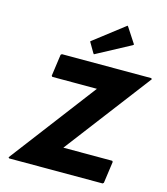

<svg xmlns="http://www.w3.org/2000/svg" viewBox="-160 -1281 1225 1409"><g transform="rotate(15 452.5 -576.0)"><path d="M905 -825 899 -832H220L212 -825L189 -660L195 -653H534L38 0L44 7H754L762 0L785 -165L779 -172H408ZM404 -983 396 -976 441 -899 447 -892 705 -1030 713 -1037 638 -1152 632 -1159Z"/></g></svg>

Font: Hussar Woodtype
Style: BlkObl
Weight: 900
Foundry: Cannot Into Space Fonts
Version: Version 1.07